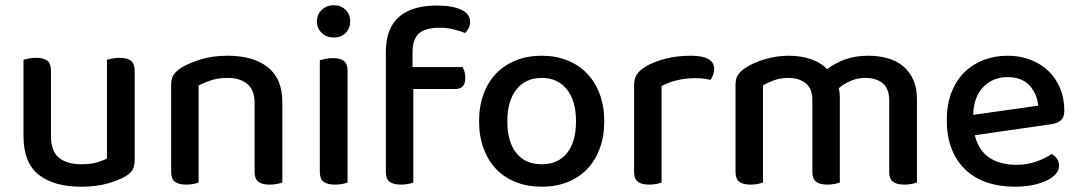

<svg xmlns="http://www.w3.org/2000/svg" viewBox="-20 -693 4088 727"><path d="M69 -467Q76 -469 89 -471.5Q102 -474 117 -474Q146 -474 159.5 -463Q173 -452 173 -425V-178Q173 -120 203.5 -95.5Q234 -71 288 -71Q323 -71 347 -78Q371 -85 385 -93V-467Q393 -469 405.5 -471.5Q418 -474 433 -474Q462 -474 476 -463Q490 -452 490 -425V-88Q490 -66 483 -52Q476 -38 455 -25Q429 -10 386.5 2Q344 14 287 14Q184 14 126.5 -31.5Q69 -77 69 -176Z M944 -303Q944 -352 916.5 -375Q889 -398 842 -398Q807 -398 779.5 -389Q752 -380 732 -369V-2Q725 1 712.5 3.5Q700 6 685 6Q656 6 642 -5Q628 -16 628 -42V-372Q628 -395 637 -409Q646 -423 667 -437Q695 -454 740 -468Q785 -482 842 -482Q939 -482 994 -438.5Q1049 -395 1049 -307V-2Q1042 1 1029 3.5Q1016 6 1001 6Q972 6 958 -5Q944 -16 944 -42V-303Z M1296 -2Q1289 1 1276.5 3.5Q1264 6 1248 6Q1219 6 1205 -5Q1191 -16 1191 -42V-465Q1199 -467 1211.5 -470Q1224 -473 1240 -473Q1269 -473 1282.5 -462Q1296 -451 1296 -424ZM1180 -612Q1180 -638 1198 -655.5Q1216 -673 1244 -673Q1272 -673 1289 -655.5Q1306 -638 1306 -612Q1306 -586 1289 -568.5Q1272 -551 1244 -551Q1216 -551 1198 -568.5Q1180 -586 1180 -612Z M1542 -439H1731Q1735 -433 1738.5 -422.5Q1742 -412 1742 -398Q1742 -356 1704 -356H1545V-2Q1538 1 1525.5 3.5Q1513 6 1498 6Q1469 6 1455 -5Q1441 -16 1441 -42V-498Q1441 -544 1454.5 -577Q1468 -610 1493 -631Q1518 -652 1553.5 -662Q1589 -672 1632 -672Q1694 -672 1727 -656Q1760 -640 1760 -611Q1760 -597 1754.5 -586.5Q1749 -576 1741 -568Q1722 -576 1697 -582Q1672 -588 1646 -588Q1590 -588 1566 -566Q1542 -544 1542 -494Z M2268 -234Q2268 -177 2251 -131Q2234 -85 2203.5 -53Q2173 -21 2129 -3.5Q2085 14 2031 14Q1977 14 1933 -3.5Q1889 -21 1858.5 -53Q1828 -85 1811 -131Q1794 -177 1794 -234Q1794 -291 1811 -337Q1828 -383 1859 -415Q1890 -447 1934 -464.5Q1978 -482 2031 -482Q2084 -482 2128 -464.5Q2172 -447 2203 -414.5Q2234 -382 2251 -336.5Q2268 -291 2268 -234ZM2031 -398Q1971 -398 1936 -355Q1901 -312 1901 -234Q1901 -156 1935 -113.5Q1969 -71 2031 -71Q2093 -71 2127 -113.5Q2161 -156 2161 -234Q2161 -311 2126.5 -354.5Q2092 -398 2031 -398Z M2485 -2Q2478 1 2465.5 3.5Q2453 6 2438 6Q2409 6 2395 -5Q2381 -16 2381 -42V-370Q2381 -395 2391 -410.5Q2401 -426 2423 -440Q2452 -458 2497 -470Q2542 -482 2596 -482Q2684 -482 2684 -432Q2684 -420 2680 -409.5Q2676 -399 2671 -391Q2661 -393 2646 -395Q2631 -397 2614 -397Q2574 -397 2541 -388.5Q2508 -380 2485 -367Z M3347 -313Q3347 -357 3322.5 -377.5Q3298 -398 3256 -398Q3228 -398 3202.5 -387.5Q3177 -377 3156 -359Q3158 -351 3159 -342Q3160 -333 3160 -324V-2Q3153 1 3140 3.5Q3127 6 3113 6Q3084 6 3070 -5Q3056 -16 3056 -42V-313Q3056 -357 3031 -377.5Q3006 -398 2964 -398Q2936 -398 2911 -389Q2886 -380 2869 -369V-2Q2862 1 2849.5 3.5Q2837 6 2822 6Q2793 6 2779 -5Q2765 -16 2765 -42V-372Q2765 -395 2774 -409Q2783 -423 2804 -437Q2833 -456 2877 -469Q2921 -482 2966 -482Q3013 -482 3050.5 -469Q3088 -456 3112 -431Q3140 -453 3178.5 -467.5Q3217 -482 3268 -482Q3307 -482 3341 -472.5Q3375 -463 3399.5 -442.5Q3424 -422 3438 -391Q3452 -360 3452 -317V-2Q3444 1 3431.5 3.5Q3419 6 3404 6Q3375 6 3361 -5Q3347 -16 3347 -42V-313Z M3671 -181Q3685 -124 3725.5 -96.5Q3766 -69 3829 -69Q3871 -69 3906 -82Q3941 -95 3962 -110Q3990 -94 3990 -65Q3990 -48 3977 -33.5Q3964 -19 3941.5 -8.5Q3919 2 3888.5 8Q3858 14 3823 14Q3765 14 3717.5 -2Q3670 -18 3636 -50Q3602 -82 3583.5 -129Q3565 -176 3565 -238Q3565 -298 3583 -343.5Q3601 -389 3632 -419.5Q3663 -450 3705 -466Q3747 -482 3795 -482Q3843 -482 3882.5 -466.5Q3922 -451 3950.5 -423.5Q3979 -396 3994.5 -358Q4010 -320 4010 -275Q4010 -250 3998 -238.5Q3986 -227 3963 -223ZM3795 -401Q3740 -401 3703.5 -364Q3667 -327 3665 -258L3911 -293Q3907 -338 3878 -369.5Q3849 -401 3795 -401Z"/></svg>

Font: Baloo Tammudu 2 Medium
Style: Regular
Weight: 500
Designer: Maithili Shingre, Omkar Shende and Ek Type
Foundry: Ek Type
Version: Version 1.640;hotconv 1.0.111;makeotfexe 2.5.65597; ttfautoh